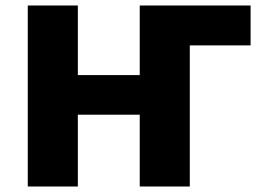

<svg xmlns="http://www.w3.org/2000/svg" viewBox="-20 -678 965 698"><path d="M488 0V-658H670V0ZM81 0V-658H263V0ZM135 -261V-405H589V-261ZM563 -513V-658H891V-513Z"/></svg>

Font: Ysabeau Office Black
Style: Regular
Weight: 900
Designer: Christian Thalmann (Catharsis Fonts)
Version: Version 2.001;gftools[0.9.30]; featfreeze: tnum,lnum,ss02